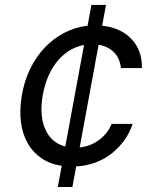

<svg xmlns="http://www.w3.org/2000/svg" viewBox="-20 -747 598 767"><path d="M66.8 -362.9Q76 -420.8 99.4 -469.8Q122.9 -518.8 157.5 -555.6Q192.1 -592.3 236 -615.4Q279.8 -638.5 329.9 -644.2L345.2 -727.3H403.4L388.1 -644.2Q462.4 -636.4 505.3 -590.9Q548.3 -545.8 546.9 -475.1H463.1Q459.2 -513.8 435.4 -538Q411.6 -562.1 373.9 -568.2L298.3 -158Q319.6 -160.2 339 -167.6Q358.3 -175.1 374.8 -187.1Q391.3 -199.2 404.5 -215.6Q417.6 -231.9 426.1 -252.1H509.9Q486.9 -183.2 427.9 -135.3Q368.3 -87.4 284.4 -82L269.2 0H210.9L226.6 -84.5Q179.3 -91.6 145.1 -115.2Q110.8 -138.8 90.2 -175.4Q69.6 -212 63.6 -259.8Q57.5 -307.5 66.8 -362.9ZM161.2 -230.1Q185.4 -176.1 240.8 -161.6L315.7 -567.5Q279.1 -560.4 250.9 -540.8Q222.7 -521.3 202.4 -494Q182.2 -466.6 169.4 -433.6Q156.6 -400.6 150.6 -365.8Q136.7 -284.1 161.2 -230.1Z"/></svg>

Font: Inter P
Style: Italic
Weight: 400
Italic angle: -9.40001°
Designer: Rasmus Andersson
Foundry: rsms
Version: Version 3.018;git-588b23468